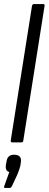

<svg xmlns="http://www.w3.org/2000/svg" viewBox="-36 -703 241 948"><path d="M25 0Q16 0 17 -9L122 -674Q124 -683 132 -683H177Q186 -683 184 -674L79 -9Q78 0 70 0ZM-10 225Q-19 225 -15 216L10 146Q-11 142 -7 111L-4 96Q0 61 33 61Q73 61 67 98L65 113Q61 132 50 158L23 216Q18 225 12 225Z"/></svg>

Font: Sofia Sans Extra Condensed
Style: Italic
Weight: 400
Italic angle: -9°
Designer: Botio Nikoltchev, Ani Petrova
Foundry: lettersoup
Version: Version 4.101; ttfautohint (v1.8.4.7-5d5b)